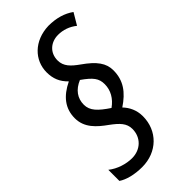

<svg xmlns="http://www.w3.org/2000/svg" viewBox="-234 -816 843 843"><g transform="rotate(-45 187.0 -395.0)"><path d="M110 -30C203 -30 270 -96 270 -186C270 -224 255 -254 233 -277C290 -315 321 -357 321 -420C321 -464 297 -498 237 -540C202 -565 178 -587 178 -624C178 -672 214 -702 259 -702C290 -702 320 -692 346 -671L378 -725C346 -748 306 -760 257 -760C166 -757 107 -696 107 -621C107 -582 119 -552 148 -524C86 -494 52 -452 52 -391C52 -332 93 -296 138 -264C176 -236 198 -214 198 -179C198 -126 159 -89 106 -89C70 -89 27 -102 -4 -127V-58C21 -41 62 -30 110 -30ZM198 -309C147 -343 122 -368 122 -405C122 -445 144 -476 187 -494C235 -460 251 -440 251 -404C251 -366 232 -333 198 -309Z"/></g></svg>

Font: Noto Sans ExtraCondensed
Style: Italic
Weight: 400
Width: 2
Italic angle: -12°
Designer: Monotype Design Team
Foundry: Monotype Imaging Inc.
Version: Version 2.013